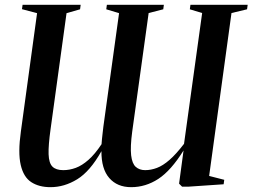

<svg xmlns="http://www.w3.org/2000/svg" viewBox="-20 -763 1046 795"><path d="M189 12Q141.5 12 109.5 -8.8Q77.5 -29.5 65.8 -80Q54 -130.5 66.5 -219L133.5 -708.5L71 -725L73.5 -743H314L311.5 -724.5L255.5 -708.5L189.5 -229Q180 -161.5 181.2 -124.5Q182.5 -87.5 197.2 -73Q212 -58.5 242 -58.5Q268 -58.5 293.8 -68Q319.5 -77.5 346.2 -101Q373 -124.5 400.5 -166Q401.5 -176 402.2 -187Q403 -198 404.8 -210.8Q406.5 -223.5 408 -238.5L473 -708.5L420 -724.5L422.5 -743H658.5L656 -724.5L595.5 -709L527.5 -218.5Q519 -154.5 523 -120Q527 -85.5 542.2 -72Q557.5 -58.5 581 -58.5Q605 -58.5 629.8 -67.8Q654.5 -77 682 -101Q709.5 -125 742 -167.5L817 -709L766 -724.5L768.5 -743H1005.5L1003 -724.5L938.5 -709L846 -34.5L908.5 -18.5L906 0L759 10H734L721.5 -2.5L740 -140Q688 -56.5 635.5 -22.2Q583 12 523 12Q465.5 12 432.5 -25.8Q399.5 -63.5 400 -137Q353 -53.5 299.8 -20.8Q246.5 12 189 12Z"/></svg>

Font: Merriweather 144pt Medium
Style: Italic
Weight: 500
Italic angle: -7.8°
Version: Version 2.101